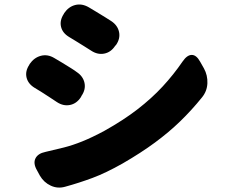

<svg xmlns="http://www.w3.org/2000/svg" viewBox="-20 -799 1040 867"><path d="M270 -740Q290 -769 320 -776.5Q350 -784 381 -766Q395 -758 416 -745Q437 -732 456 -720.5Q475 -709 482 -704Q511 -685 517.5 -655Q524 -625 504 -596L500 -592Q481 -563 451 -557Q421 -551 392 -570Q380 -578 359.5 -590.5Q339 -603 320 -615Q301 -627 292 -632Q262 -650 255.5 -678.5Q249 -707 268 -736ZM147 -30Q129 -61 140 -83.5Q151 -106 185 -113Q229 -123 268.5 -133Q308 -143 351.5 -160.5Q395 -178 451 -208Q537 -256 601 -305.5Q665 -355 714.5 -408.5Q764 -462 805 -522Q825 -551 846 -551Q867 -551 884 -520L901 -490Q918 -459 916.5 -423Q915 -387 892 -359Q846 -302 794.5 -252Q743 -202 680 -155.5Q617 -109 534 -61Q458 -18 397.5 4.5Q337 27 275 44Q241 54 209.5 39.5Q178 25 160 -6ZM114 -510Q134 -539 164.5 -547Q195 -555 225 -537Q239 -529 260.5 -516Q282 -503 301 -491Q320 -479 326 -474Q355 -455 361.5 -425Q368 -395 348 -366L345 -360Q326 -331 296 -325Q266 -319 237 -338Q225 -346 204.5 -359.5Q184 -373 165 -385Q146 -397 137 -402Q107 -420 100 -448.5Q93 -477 112 -506Z"/></svg>

Font: Chiron GoRound TC H
Style: Regular
Weight: 900
Designer: Ryoko NISHIZUKA 西塚涼子 (kana, bopomofo & ideographs); Paul D. Hunt (Latin, Greek & Cyrillic); Sandoll Communications 산돌커뮤니
Foundry: Adobe
Version: Version 1.000;hotconv 1.1.1;makeotfexe 2.6.0